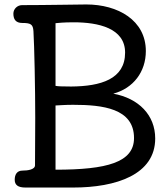

<svg xmlns="http://www.w3.org/2000/svg" viewBox="-20 -841 745 861"><path d="M81 -76C56 -76 46 -58 46 -35C46 -12 60 0 94 0H308C501 0 676 -58 676 -220C676 -325 602 -400 488 -421C578 -445 634 -519 634 -612C634 -750 509 -821 367 -821C341 -821 182 -818 79 -818C58 -818 40 -801 40 -780C40 -755 50 -738 80 -738C118 -738 128 -732 130 -701C134 -634 138 -445 138 -313C138 -262 137 -185 137 -100C137 -80 103 -76 81 -76ZM308 -371C440 -371 581 -355 581 -222C581 -113 460 -80 229 -80V-368C256 -369 269 -371 308 -371ZM310 -741C421 -741 541 -715 541 -605C541 -486 432 -454 299 -453C255 -453 239 -454 229 -456V-737C240 -738 264 -741 310 -741Z"/></svg>

Font: Life Savers
Style: ExtraBold
Weight: 800
Designer: Pablo Impallari, Rodrigo Fuenzalida, Brenda Gallo
Foundry: Pablo Impallari, Rodrigo Fuenzalida, Brenda Gallo
Version: Version 3.000